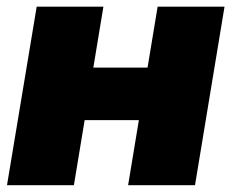

<svg xmlns="http://www.w3.org/2000/svg" viewBox="-20 -542 678 562"><path d="M469.2 -344.2 443.8 -190.4H170.4L195.8 -344.2ZM282.7 -522.5 196.3 0H0.5L87.4 -522.5ZM637.2 -522.5 550.8 0H355L441.4 -522.5Z"/></svg>

Font: Inter 28pt Black
Style: Italic
Weight: 900
Italic angle: -9.3988°
Designer: Rasmus Andersson
Foundry: rsms
Version: Version 4.001;git-66647c0bb